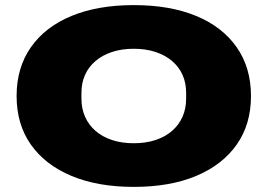

<svg xmlns="http://www.w3.org/2000/svg" viewBox="-20 -720 1048 752"><path d="M504 12Q363 12 260 -31Q157 -74 101 -153.5Q45 -233 45 -344Q45 -455 101 -535Q157 -615 260 -657.5Q363 -700 504 -700Q646 -700 748.5 -657.5Q851 -615 907 -535Q963 -455 963 -344Q963 -233 907 -153.5Q851 -74 748.5 -31Q646 12 504 12ZM504 -159Q551 -159 589 -171.5Q627 -184 654 -207.5Q681 -231 695 -263Q709 -295 709 -333V-357Q709 -395 695 -426.5Q681 -458 654 -481Q627 -504 589 -516.5Q551 -529 504 -529Q457 -529 419 -516.5Q381 -504 354 -481Q327 -458 313 -426.5Q299 -395 299 -357V-333Q299 -295 313 -263Q327 -231 354 -207.5Q381 -184 419 -171.5Q457 -159 504 -159Z"/></svg>

Font: Archivo Expanded Black
Style: Regular
Weight: 900
Width: 7
Designer: Hector Gatti
Foundry: Omnibus-Type
Version: Version 2.001